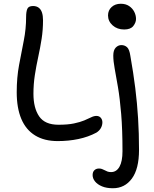

<svg xmlns="http://www.w3.org/2000/svg" viewBox="-20 -742 822 1022"><path d="M287 9Q216 9 167 -21Q118 -51 93.5 -109Q69 -167 69 -251Q69 -329 81.5 -396Q94 -463 106.5 -525.5Q119 -588 119 -652Q119 -680 125.5 -695Q132 -710 156 -710Q174 -710 186 -701Q198 -692 203.5 -675Q209 -658 209 -634Q209 -583 201.5 -535Q194 -487 183.5 -439Q173 -391 165.5 -342.5Q158 -294 158 -243Q158 -167 188.5 -122.5Q219 -78 291 -78Q341 -78 374 -85Q407 -92 428.5 -101Q450 -110 465 -117.5Q480 -125 493 -125Q508 -125 516.5 -115Q525 -105 525 -91Q525 -75 517 -60.5Q509 -46 493 -36Q450 -13 397.5 -2Q345 9 287 9ZM581 260Q547 260 523 250Q499 240 486 224Q473 208 473 190Q473 173 482.5 164Q492 155 507 155Q515 155 522.5 157.5Q530 160 537 164Q544 168 552 171Q560 174 571 174Q600 174 616 145.5Q632 117 632 63Q632 -52 625 -135.5Q618 -219 608 -277.5Q598 -336 590.5 -376.5Q583 -417 583 -446Q583 -475 596 -488.5Q609 -502 626 -502Q644 -502 656.5 -490.5Q669 -479 674 -444Q690 -354 700 -273.5Q710 -193 715 -112.5Q720 -32 720 56Q720 157 682 208.5Q644 260 581 260ZM641 -585Q604 -585 579.5 -607Q555 -629 555 -660Q555 -687 574 -704.5Q593 -722 623 -722Q649 -722 667 -710Q685 -698 694.5 -679.5Q704 -661 704 -641Q704 -622 689.5 -603.5Q675 -585 641 -585Z"/></svg>

Font: Shantell Sans
Style: Regular
Weight: 400
Designer: Stephen Nixon, Anya Danilova, Shantell Martin
Foundry: Arrow Type
Version: Version 1.008;[ac192a2d6]